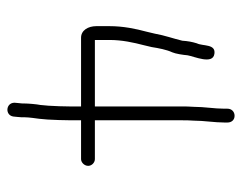

<svg xmlns="http://www.w3.org/2000/svg" viewBox="-87 -525 648 514"><g transform="rotate(90 237.0 -268.0)"><path d="M271 -553V-545C271 -518 266 -491 266 -463C265 -452 265 -440 265 -425V-198H87V-237C87 -271 94 -302 101 -329L106 -350C109 -369 113 -390 120 -405C124 -414 127 -434 128 -446C131 -464 154 -514 124 -518C97 -522 104 -487 96 -471C92 -458 90 -447 89 -432C83 -407 75 -386 70 -358L65 -337C57 -307 50 -274 50 -237V-202C50 -180 61 -161 81 -161H265V-133C265 -112 264 -93 263 -74L261 -52C259 -43 257 -19 257 -9C257 -5 257 0 256 6L255 17C255 41 289 43 292 20L293 10C294 3 294 -4 294 -11C294 -21 297 -41 298 -49L300 -71C301 -92 302 -111 302 -133V-161H406C415 -161 424 -170 424 -180C424 -190 415 -198 406 -198H302V-425C302 -440 302 -452 303 -463C303 -489 308 -519 308 -545V-553C308 -564 301 -572 290 -572C279 -572 271 -564 271 -553Z"/></g></svg>

Font: Electronic
Style: SeLt
Weight: 300
Version: Version 1.011